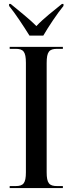

<svg xmlns="http://www.w3.org/2000/svg" viewBox="-20 -951 367 971"><path d="M129 -771H199C225 -816 269 -882 301 -921V-931H293C254 -899 200 -858 164 -819C127 -857 72 -899 34 -931H26V-921C58 -882 101 -816 129 -771ZM29 0H298V-10H269C229 -10 216 -24 216 -80V-632C216 -690 229 -704 269 -704H298V-714H29V-704H59C98 -704 111 -690 111 -633V-80C111 -24 98 -10 59 -10H29Z"/></svg>

Font: Noto Serif Display Condensed Medium
Style: Regular
Weight: 500
Width: 3
Designer: Monotype Design Team
Foundry: Monotype Imaging Inc.
Version: Version 2.009